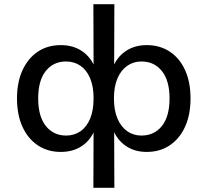

<svg xmlns="http://www.w3.org/2000/svg" viewBox="-20 -715 989 915"><path d="M425 180 426 -101H433Q414 -49 371.5 -20Q329 9 270 9Q207 9 160 -22.5Q113 -54 87 -111Q61 -168 61 -246Q61 -324 87.5 -381Q114 -438 160.5 -469Q207 -500 270 -500Q329 -500 371.5 -471Q414 -442 433 -391H426L425 -695H525L524 -391H517Q536 -442 578.5 -471Q621 -500 679 -500Q742 -500 789 -469Q836 -438 862 -381Q888 -324 888 -246Q888 -168 862 -111Q836 -54 789 -22.5Q742 9 679 9Q621 9 579 -20Q537 -49 517 -101H524L525 180ZM295 -69Q334 -69 363.5 -89.5Q393 -110 409.5 -149.5Q426 -189 426 -246Q426 -303 409.5 -342Q393 -381 363.5 -401.5Q334 -422 295 -422Q234 -422 198 -376.5Q162 -331 162 -246Q162 -160 198.5 -114.5Q235 -69 295 -69ZM654 -69Q715 -69 751.5 -114.5Q788 -160 788 -246Q788 -331 751.5 -376.5Q715 -422 654 -422Q616 -422 586.5 -401.5Q557 -381 540 -342Q523 -303 523 -246Q523 -189 540 -149.5Q557 -110 586.5 -89.5Q616 -69 654 -69Z"/></svg>

Font: Nunito Sans 10pt SemiExpanded Medium
Style: Regular
Weight: 500
Width: 6
Designer: Vernon Adams
Foundry: Vernon Adams
Version: Version 3.101;gftools[0.9.27]